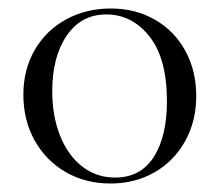

<svg xmlns="http://www.w3.org/2000/svg" viewBox="-20 -419 517 452"><path d="M35 -196Q35 -255 61.5 -301Q88 -347 135 -373Q182 -399 241 -399Q299 -399 345 -372.5Q391 -346 416.5 -299Q442 -252 442 -193Q442 -134 416 -87Q390 -40 344 -13.5Q298 13 240 13Q181 13 134.5 -14Q88 -41 61.5 -88.5Q35 -136 35 -196ZM373 -181Q373 -281 332 -333Q291 -385 230 -385Q171 -385 137 -335Q103 -285 103 -204Q103 -146 121.5 -99.5Q140 -53 173.5 -27Q207 -1 251 -1Q311 -1 342 -49.5Q373 -98 373 -181Z"/></svg>

Font: Cormorant
Style: Regular
Weight: 400
Designer: Christian Thalmann (Catharsis Fonts)
Foundry: Catharsis Fonts
Version: Version 4.000